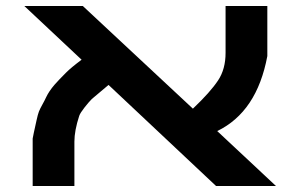

<svg xmlns="http://www.w3.org/2000/svg" viewBox="-20 -620 1004 640"><path d="M871.1 -433.1Q836.4 -247.1 704.1 -183.1L899.9 0H700.2L341.8 -336.9Q339.8 -335 314 -313.5Q288.1 -292 286.1 -290Q275.9 -279.8 261.7 -261.7Q247.6 -243.7 244.1 -233.9Q228 -184.6 228 -147.9V0H88.9V-158.2Q90.3 -167.5 102.1 -220.2Q106 -238.3 109.6 -247.8Q113.3 -257.3 121.1 -271.2Q128.9 -285.2 133.8 -295.9Q143.1 -315.9 162.1 -337.9Q175.3 -353 200.2 -377.9Q217.8 -395.5 252 -420.9L61 -600.1H255.9L623 -257.8Q681.6 -313.5 707 -352.1Q731.9 -389.6 731.9 -443.8V-600.1H871.1Z"/></svg>

Font: Miedinger*
Style: Bold
Weight: 700
Version: Version 001.000